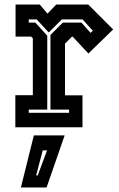

<svg xmlns="http://www.w3.org/2000/svg" viewBox="-20 -560 523 845"><path d="M47.5 0V-141H124.5V-391.5L117 -399H48.5V-540H155L189 -500L227.5 -540H368.5L478 -430.5L369 -324.5L300 -398.5H296.5L266 -368V-140.5H343V0ZM106.5 -63.5H284V-77.5H202V-406L256.5 -460.5H338.5L378.5 -415.5L388.5 -424.5L343.5 -474.5H252L194.5 -417L141.5 -474.5H106.5V-460.5H135.5L188 -403V-77.5H106.5ZM72 265 129 36H264.5L185 265ZM139 212H146L187 102H168Z"/></svg>

Font: Tourney Condensed Regular
Style: Bold
Weight: 700
Width: 3
Designer: Tyler Finck
Foundry: Etcetera Type Co
Version: Version 1.010; ttfautohint (v1.8.3)